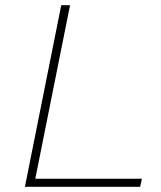

<svg xmlns="http://www.w3.org/2000/svg" viewBox="-20 -720 622 740"><path d="M76 0 216 -700H250L116 -31H527L520 0Z"/></svg>

Font: Montserrat ExtraLight
Style: Italic
Weight: 200
Italic angle: -11.3°
Designer: Julieta Ulanovsky
Foundry: Julieta Ulanovsky
Version: Version 9.000; ttfautohint (v1.8.4.7-5d5b)